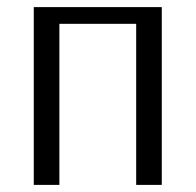

<svg xmlns="http://www.w3.org/2000/svg" viewBox="-20 -520 550 540"><path d="M75 0V-500H435V0H363V-453H147V0Z"/></svg>

Font: Arsenal SC
Style: Regular
Weight: 400
Designer: Andrij Shevchenko
Foundry: Stairsfor
Version: Version 2.001; ttfautohint (v1.8.4.7-5d5b)